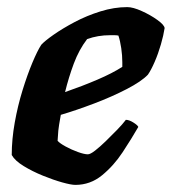

<svg xmlns="http://www.w3.org/2000/svg" viewBox="-20 -520 483 540"><path d="M192 0Q180 0 155 -7Q130 -14 100.5 -26Q71 -38 46.5 -53Q22 -68 13 -84Q13 -128 21.5 -175.5Q30 -223 43.5 -266.5Q57 -310 71 -343.5Q85 -377 96 -394Q106 -405 131 -422.5Q156 -440 190 -458Q224 -476 262.5 -488Q301 -500 338 -500Q354 -500 378.5 -489Q403 -478 422.5 -464Q442 -450 443 -441Q440 -421 432.5 -395Q425 -369 415 -346Q405 -323 396 -310Q378 -291 336.5 -269.5Q295 -248 245 -229Q195 -210 151 -197Q145 -164 144 -152.5Q143 -141 142 -124Q148 -117 164.5 -108Q181 -99 199 -92.5Q217 -86 227 -86Q234 -86 247.5 -96.5Q261 -107 277.5 -123Q294 -139 309.5 -155Q325 -171 334 -183Q343 -183 355 -175.5Q367 -168 369 -163Q350 -130 325 -92Q300 -54 267 -27Q234 0 192 0ZM163 -261Q212 -278 254 -296Q296 -314 324 -332V-345Q324 -364 321 -384.5Q318 -405 313 -420Q307 -421 301.5 -421Q296 -421 290 -421Q255 -421 225 -410Q202 -380 187.5 -341Q173 -302 163 -261Z"/></svg>

Font: Texturina Black
Style: Italic
Weight: 900
Italic angle: -11°
Designer: Guillermo Torres Carreño
Foundry: Omnibus-Type
Version: Version 1.002; ttfautohint (v1.8.3)